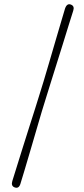

<svg xmlns="http://www.w3.org/2000/svg" viewBox="-20 -754 394 897"><path d="M195.5 -298.5Q187.5 -274 175.5 -233.8Q163.5 -193.5 149.5 -145.2Q135.5 -97 121.2 -48.5Q107 0 94.8 40.8Q82.5 81.5 75 106Q67.5 128.5 48.5 121.5Q30.5 115 37.5 92Q45 67.5 57.8 26.8Q70.5 -14 85.5 -62Q100.5 -110 115.8 -157.8Q131 -205.5 143.8 -245.8Q156.5 -286 164 -310.5Q171.5 -334 183.8 -374.5Q196 -415 210 -463Q224 -511 238.2 -559.5Q252.5 -608 264.5 -648.8Q276.5 -689.5 284 -714.5Q293 -740 311.5 -732.5Q329.5 -725.5 322 -703.5Q314 -678.5 301.2 -637.5Q288.5 -596.5 273.5 -548Q258.5 -499.5 243.2 -451.2Q228 -403 215.5 -362.8Q203 -322.5 195.5 -298.5Z"/></svg>

Font: Fraunces 144pt S050
Style: Regular
Weight: 400
Version: Version 1.000; ttfautohint (v1.8.3)